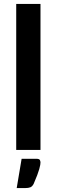

<svg xmlns="http://www.w3.org/2000/svg" viewBox="-20 -763 288 977"><path d="M62.5 0ZM186 -743V0H62.5V-743ZM165.5 45Q179.5 45 182.8 51.2Q186 57.5 186 63.5Q186 68 184.8 76Q183.5 84 180 96.8Q176.5 109.5 169.5 128Q162.5 146.5 151.5 172Q144.5 186 134.5 190Q124.5 194 108.5 194H65L90 45Z"/></svg>

Font: Lato
Style: Bold
Weight: 700
Designer: Lukasz Dziedzic
Foundry: tyPoland Lukasz Dziedzic
Version: Version 2.007; 2014-02-27